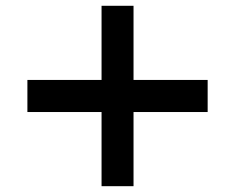

<svg xmlns="http://www.w3.org/2000/svg" viewBox="-20 -640 807 660"><path d="M329.1 0V-254.9H74.2V-365.2H329.1V-620.1H439V-365.2H693.8V-254.9H439V0Z"/></svg>

Font: Orkney
Style: Bold
Weight: 700
Designer: Samuel Oakes and Alfredo Marco Pradil
Foundry: Alfredo Marco Pradil
Version: 1.0